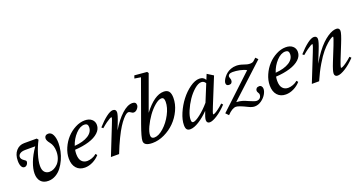

<svg xmlns="http://www.w3.org/2000/svg" viewBox="-40 -1366 3810 2025"><g transform="rotate(-20 1865.0 -353.5)"><path d="M250 11.2Q195.3 11.2 166.3 -21.2Q137.2 -53.7 137.2 -110.8Q137.2 -164.1 163.6 -233.9Q189.9 -303.7 242.7 -379.4H131.8Q91.8 -379.4 71.3 -365Q50.8 -350.6 50.8 -329.1Q50.8 -315.9 59.1 -304.7Q67.4 -293.5 77.4 -287.1Q87.4 -280.8 95.7 -273.7Q104 -266.6 104 -261.2Q104 -241.7 91.6 -226.6Q79.1 -211.4 62 -211.4Q41 -211.4 29.1 -234.6Q17.1 -257.8 17.1 -297.4Q17.1 -368.2 53.2 -409.4Q89.4 -450.7 144.5 -450.7H285.2L299.3 -433.6Q263.7 -365.2 241.2 -291.5Q218.8 -217.8 218.8 -166.5Q218.8 -118.7 239.7 -96.7Q260.7 -74.7 293.5 -74.7Q318.4 -74.7 342.8 -86.4Q367.2 -98.1 387.9 -119.6Q408.7 -141.1 421.6 -175.5Q434.6 -210 434.6 -251.5Q434.6 -318.4 401.4 -359.9Q373 -394 373 -418.5Q373 -436 384.5 -447Q396 -458 415 -458Q449.2 -458 467 -421.6Q484.9 -385.3 484.9 -327.1Q484.9 -284.7 475.1 -238.5Q465.3 -192.4 445.1 -147.7Q424.8 -103 397.5 -67.6Q370.1 -32.2 331.8 -10.5Q293.5 11.2 250 11.2Z M660.2 11.2Q600.6 11.2 565.7 -27.8Q530.8 -66.9 530.8 -135.7Q530.8 -194.3 556.6 -253.4Q582.5 -312.5 623.5 -357.2Q664.6 -401.9 718.3 -429.9Q772 -458 825.2 -458Q874 -458 902.6 -433.3Q931.2 -408.7 931.2 -368.7Q931.2 -321.8 891.6 -284.9Q852.1 -248 783.2 -227.1Q714.4 -206.1 625.5 -201.2Q621.1 -177.7 621.1 -153.8Q621.1 -99.1 644.5 -72.5Q668 -45.9 707 -45.9Q731.4 -45.9 761 -56.4Q790.5 -66.9 812 -86.4L826.2 -69.3Q793.5 -32.2 749 -10.5Q704.6 11.2 660.2 11.2ZM806.6 -417Q756.8 -417 708 -365Q659.2 -313 635.7 -241.2Q733.4 -248.5 789.8 -284.2Q846.2 -319.8 846.2 -376Q846.2 -417 806.6 -417Z M954.1 0 1076.7 -308.1Q1105 -377 1105 -389.2Q1105 -392.6 1100.1 -392.6Q1094.7 -392.6 1080.8 -385.5Q1066.9 -378.4 1040.3 -359.4Q1013.7 -340.3 982.4 -313L965.8 -327.6Q1018.1 -386.7 1064.9 -422.4Q1111.8 -458 1141.1 -458Q1158.2 -458 1167.5 -449Q1176.8 -439.9 1176.8 -423.3Q1176.8 -394 1142.6 -308.6L1115.2 -239.7Q1176.3 -341.3 1240.5 -399.7Q1304.7 -458 1358.9 -458Q1401.4 -458 1401.4 -420.9Q1401.4 -401.4 1383.1 -380.1Q1364.7 -358.9 1342.3 -358.9Q1327.6 -358.9 1309.1 -373.5Q1297.9 -381.8 1287.6 -381.8Q1277.8 -381.8 1262.7 -372.1Q1247.6 -362.3 1223.9 -335.2Q1200.2 -308.1 1174.1 -267.3Q1147.9 -226.6 1114 -157Q1080.1 -87.4 1045.9 0Z M1419.4 11.2Q1324.2 11.2 1324.2 -44.4Q1324.2 -84.5 1372.1 -217.8L1539.6 -682.1L1469.7 -693.4L1480.5 -725.1L1620.1 -712.9L1631.3 -696.3L1487.8 -301.8Q1606.4 -458 1710.9 -458Q1750.5 -458 1768.8 -434.8Q1787.1 -411.6 1787.1 -361.8Q1787.1 -292.5 1754.9 -223.6Q1722.7 -154.8 1671.4 -103.5Q1620.1 -52.2 1553 -20.5Q1485.8 11.2 1419.4 11.2ZM1456.5 -36.6Q1504.4 -36.6 1561.3 -87.2Q1618.2 -137.7 1657.2 -212.2Q1696.3 -286.6 1696.3 -350.6Q1696.3 -376 1688.7 -387.7Q1681.2 -399.4 1664.1 -399.4Q1632.8 -399.4 1589.1 -362.3Q1545.4 -325.2 1508.8 -273.9Q1472.2 -222.7 1446 -166.3Q1419.9 -109.9 1419.9 -73.2Q1419.9 -36.6 1456.5 -36.6Z M1842.8 11.2Q1816.4 11.2 1804.4 -3.7Q1792.5 -18.6 1792.5 -52.2Q1792.5 -110.8 1823.5 -183.1Q1854.5 -255.4 1900.9 -315.7Q1947.3 -376 2004.9 -417Q2062.5 -458 2111.3 -458Q2158.2 -458 2178.2 -420.4L2202.6 -479.5L2270.5 -437L2148.4 -136.7Q2121.1 -70.8 2121.1 -57.1Q2121.1 -53.2 2124 -53.2Q2130.4 -53.2 2143.1 -59.1Q2155.8 -64.9 2182.1 -84Q2208.5 -103 2240.2 -132.3L2255.4 -115.7Q2200.2 -56.6 2146.2 -22Q2092.3 12.7 2060.5 12.7Q2044.4 12.7 2035.6 3.4Q2026.9 -5.9 2026.9 -22.9Q2026.9 -48.3 2054.7 -117.7Q1999.5 -61 1942.1 -24.9Q1884.8 11.2 1842.8 11.2ZM1877.9 -83Q1877.9 -64.9 1882.3 -57.1Q1886.7 -49.3 1897.5 -49.3Q1922.9 -49.3 1978.3 -92Q2033.7 -134.8 2086.9 -196.8L2165 -387.7Q2149.4 -416.5 2118.2 -416.5Q2084 -416.5 2040.5 -379.2Q1997.1 -341.8 1961.9 -289.8Q1926.8 -237.8 1902.3 -179.9Q1877.9 -122.1 1877.9 -83Z M2712.9 -126Q2712.9 -98.6 2693.6 -65.7Q2674.3 -32.7 2638.7 -7.6Q2603 17.6 2563.5 17.6Q2534.7 17.6 2499 0Q2404.3 -47.4 2374 -47.4Q2331.1 -47.4 2275.9 11.2L2245.1 -21L2617.7 -369.6Q2585.9 -387.2 2543.5 -395.5Q2501 -403.8 2465.8 -403.8Q2440.9 -403.8 2427.5 -394.5Q2414.1 -385.3 2414.1 -368.7Q2414.1 -363.3 2419.2 -350.6Q2424.3 -337.9 2424.3 -328.6Q2424.3 -310.5 2415 -299.6Q2405.8 -288.6 2387.2 -288.6Q2354 -288.6 2354 -319.8Q2354 -330.1 2360.6 -345.9Q2367.2 -361.8 2381.3 -380.6Q2395.5 -399.4 2414.8 -415.5Q2434.1 -431.6 2462.9 -442.4Q2491.7 -453.1 2524.4 -453.1Q2561.5 -453.1 2603 -438Q2641.6 -423.3 2670.9 -423.3Q2699.7 -423.3 2713.4 -436.5L2743.2 -463.9L2768.6 -438L2394 -92.3Q2433.1 -89.8 2459.7 -82Q2486.3 -74.2 2522.9 -57.1Q2582 -30.8 2601.6 -30.8Q2626 -30.8 2640.1 -45.2Q2654.3 -59.6 2654.3 -85Q2654.3 -92.8 2645.5 -106.4Q2636.7 -120.1 2636.7 -130.9Q2636.7 -145.5 2647 -156.5Q2657.2 -167.5 2678.2 -167.5Q2693.8 -167.5 2703.4 -155.5Q2712.9 -143.6 2712.9 -126Z M2915.5 11.2Q2856 11.2 2821 -27.8Q2786.1 -66.9 2786.1 -135.7Q2786.1 -194.3 2812 -253.4Q2837.9 -312.5 2878.9 -357.2Q2919.9 -401.9 2973.6 -429.9Q3027.3 -458 3080.6 -458Q3129.4 -458 3158 -433.3Q3186.5 -408.7 3186.5 -368.7Q3186.5 -321.8 3147 -284.9Q3107.4 -248 3038.6 -227.1Q2969.7 -206.1 2880.9 -201.2Q2876.5 -177.7 2876.5 -153.8Q2876.5 -99.1 2899.9 -72.5Q2923.3 -45.9 2962.4 -45.9Q2986.8 -45.9 3016.4 -56.4Q3045.9 -66.9 3067.4 -86.4L3081.5 -69.3Q3048.8 -32.2 3004.4 -10.5Q2960 11.2 2915.5 11.2ZM3062 -417Q3012.2 -417 2963.4 -365Q2914.6 -313 2891.1 -241.2Q2988.8 -248.5 3045.2 -284.2Q3101.6 -319.8 3101.6 -376Q3101.6 -417 3062 -417Z M3209 0 3332 -307.6Q3359.9 -377 3359.9 -388.7Q3359.9 -392.6 3355.5 -392.6Q3350.1 -392.6 3336.2 -385.3Q3322.3 -377.9 3295.7 -358.9Q3269 -339.8 3237.8 -313L3221.2 -327.6Q3273.9 -386.7 3320.6 -422.4Q3367.2 -458 3396.5 -458Q3413.6 -458 3422.9 -449Q3432.1 -439.9 3432.1 -423.3Q3432.1 -394 3397.9 -308.6L3345.2 -177.2Q3380.4 -238.8 3417.5 -288.3Q3454.6 -337.9 3486.8 -368.9Q3519 -399.9 3550 -420.7Q3581.1 -441.4 3605 -449.7Q3628.9 -458 3648.4 -458Q3666 -458 3675.3 -449Q3684.6 -439.9 3684.6 -423.3Q3684.6 -392.6 3643.6 -291.5L3582 -138.2Q3555.7 -70.3 3555.7 -58.1Q3555.7 -53.2 3560.5 -53.2Q3566.9 -53.2 3580.3 -59.6Q3593.8 -65.9 3620.8 -85.2Q3647.9 -104.5 3679.7 -133.3L3695.8 -116.7Q3640.1 -57.6 3585.2 -23.2Q3530.3 11.2 3496.6 11.2Q3480 11.2 3470.9 2.2Q3461.9 -6.8 3461.9 -23.4Q3461.9 -53.2 3496.6 -139.6L3561.5 -300.8Q3590.8 -375 3590.8 -389.2Q3590.8 -392.6 3586.9 -392.6Q3582 -392.6 3566.2 -384.3Q3550.3 -376 3519.5 -349.4Q3488.8 -322.8 3454.6 -282.5Q3420.4 -242.2 3376 -167.7Q3331.5 -93.3 3291 0Z"/></g></svg>

Font: Elstob 8pt Medium
Style: Italic
Weight: 500
Italic angle: -20°
Designer: Peter S. Baker
Version: Version 1.015